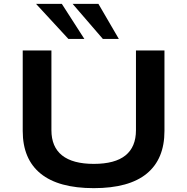

<svg xmlns="http://www.w3.org/2000/svg" viewBox="-20 -967 973 997"><path d="M467 10Q284 10 191 -65.5Q98 -141 98 -287V-705H247V-291Q247 -204 302.5 -160Q358 -116 467 -116Q577 -116 631.5 -160Q686 -204 686 -291V-705H834V-287Q834 -141 742 -65.5Q650 10 467 10ZM514 -765 357 -947H491L597 -765ZM335 -765 167 -947H301L418 -765Z"/></svg>

Font: Nunito Sans 10pt Expanded
Style: Bold
Weight: 700
Width: 7
Designer: Vernon Adams
Foundry: Vernon Adams
Version: Version 3.101;gftools[0.9.27]